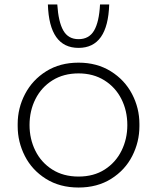

<svg xmlns="http://www.w3.org/2000/svg" viewBox="-20 -821 701 858"><path d="M59 -257V-267Q59 -338 92 -401Q125 -464 186.5 -502.5Q248 -541 331 -541Q413 -541 475 -502.5Q537 -464 570 -401Q603 -338 603 -267V-257Q603 -187 571 -124Q539 -61 477 -22Q415 17 331 17Q247 17 185 -22Q123 -61 91 -124Q59 -187 59 -257ZM549 -262Q549 -326 522.5 -378.5Q496 -431 446.5 -462Q397 -493 331 -493Q264 -493 214.5 -462Q165 -431 138.5 -378.5Q112 -326 112 -262Q112 -200 138 -147.5Q164 -95 213.5 -63.5Q263 -32 331 -32Q399 -32 448 -63.5Q497 -95 523 -147.5Q549 -200 549 -262ZM194 -801H236Q241 -723 263 -684.5Q285 -646 331 -646Q378 -646 400.5 -684.5Q423 -723 427 -801H468Q462 -607 331 -607Q200 -607 194 -801Z"/></svg>

Font: Sora-SIA ExtraLight
Style: Regular
Weight: 200
Designer: Jonathan Barnbrook, Julián Moncada
Foundry: Barnbrook Fonts
Version: Version 2.000